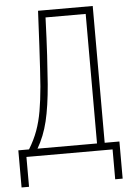

<svg xmlns="http://www.w3.org/2000/svg" viewBox="-58 -757 646 948"><g transform="rotate(-5 265.0 -283.0)"><path d="M10 148V-36H63Q90 -80 106 -124Q122 -168 131 -220Q140 -272 146 -340Q149 -380 152 -427.5Q155 -475 158.5 -543Q162 -611 167 -714H438V-36H511V148H474V0H47V148ZM183 -348Q174 -239 156.5 -166.5Q139 -94 105 -36H400V-678H201Q197 -568 192.5 -490.5Q188 -413 183 -348Z"/></g></svg>

Font: Noto Sans Mono Condensed ExtraLight
Style: Regular
Weight: 200
Width: 3
Designer: Monotype Design Team
Foundry: Monotype Imaging Inc.
Version: Version 2.014; ttfautohint (v1.8.4.7-5d5b)